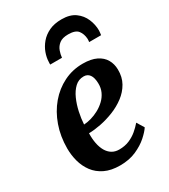

<svg xmlns="http://www.w3.org/2000/svg" viewBox="-205 -935 920 1044"><g transform="rotate(-30 255.0 -413.0)"><path d="M453 -102Q439.5 -81 409.8 -54.5Q380 -28 336 -8.5Q292 11 234.5 11Q178.5 11 139.2 -8Q100 -27 76 -59.2Q52 -91.5 41.2 -131.5Q30.5 -171.5 30.5 -212.5Q30.5 -288.5 53.5 -353.5Q76.5 -418.5 117.5 -467Q158.5 -515.5 213.8 -543Q269 -570.5 333.5 -570.5Q385.5 -570.5 418.5 -554.2Q451.5 -538 467.5 -510.2Q483.5 -482.5 484 -448Q485 -400 464.5 -363.8Q444 -327.5 409.5 -301.5Q375 -275.5 333.5 -259Q292 -242.5 250.2 -234.2Q208.5 -226 174.5 -225.5Q173.5 -190.5 179.2 -161.5Q185 -132.5 197.2 -111.2Q209.5 -90 228.5 -78.2Q247.5 -66.5 273.5 -66.5Q308.5 -66.5 336.5 -78.2Q364.5 -90 386.5 -108.5Q408.5 -127 425.5 -147ZM303 -508Q271 -508 248 -486.2Q225 -464.5 209.5 -429.8Q194 -395 185.5 -355.5Q177 -316 175 -280Q196 -281 220.8 -288Q245.5 -295 269.5 -308Q293.5 -321 313 -339.5Q332.5 -358 343.8 -382.5Q355 -407 354 -436.5Q353 -472 340 -490Q327 -508 303 -508ZM178.5 -654.5Q178.5 -659 178.5 -663Q178.5 -667 179 -671Q179.5 -697.5 190 -726.5Q200.5 -755.5 221.8 -780.8Q243 -806 275.8 -821.5Q308.5 -837 354.5 -837Q407 -837 439 -813.8Q471 -790.5 486 -755Q501 -719.5 501 -682.5Q500.5 -676 499.8 -668Q499 -660 498 -654.5H423Q424 -659.5 424.2 -664.2Q424.5 -669 424.5 -674.5Q422.5 -706 406.2 -727Q390 -748 344.5 -748Q308 -748 288.8 -732.8Q269.5 -717.5 261.8 -695.8Q254 -674 252.5 -654.5Z"/></g></svg>

Font: Merriweather
Style: Bold Italic
Weight: 700
Italic angle: -7.8°
Version: Version 2.101